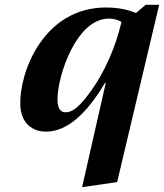

<svg xmlns="http://www.w3.org/2000/svg" viewBox="-20 -533 679 795"><path d="M64 -98C67 -21 115 12 171 12C259 12 340 -64 415 -190H418L320 242L465 221L639 -513H583L543 -479C515 -491 474 -502 419 -502C162 -502 60 -237 64 -98ZM218 -122C218 -217 295 -456 431 -456C450 -456 469 -451 483 -442C458 -335 412 -234 360 -161C311 -92 281 -68 252 -68C224 -68 218 -95 218 -122Z"/></svg>

Font: Heuristica
Style: Bold Italic
Weight: 700
Italic angle: -13°
Version: Version 1.0.1